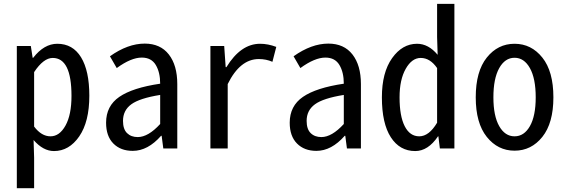

<svg xmlns="http://www.w3.org/2000/svg" viewBox="-20 -788 3001 1019"><path d="M69.3 210.9V-543.9H143.6L153.3 -481.4H156.2Q213.9 -555.7 284.2 -555.7Q366.2 -555.7 410.2 -483.9Q454.1 -412.1 454.1 -280.3Q454.1 -141.6 400.4 -64Q346.7 13.7 266.6 13.7Q209 13.7 158.2 -44.9L161.1 48.8V210.9ZM359.4 -279.3Q359.4 -480.5 259.8 -480.5Q210.9 -480.5 161.1 -405.3V-116.2Q200.2 -64.5 248 -64.5Q295.9 -64.5 327.6 -121.6Q359.4 -178.7 359.4 -279.3Z M684.6 12.7Q620.1 12.7 581.5 -26.4Q543 -65.4 543 -136.7Q543 -225.6 613.3 -273.9Q683.6 -322.3 830.1 -343.8Q830.1 -404.3 806.6 -443.4Q783.2 -482.4 732.4 -482.4Q675.8 -482.4 599.6 -426.8L563.5 -489.3Q658.2 -556.6 748 -556.6Q831.1 -556.6 876 -499Q920.9 -441.4 920.9 -341.8V0H846.7L837.9 -67.4H835Q764.6 12.7 684.6 12.7ZM710.9 -60.5Q766.6 -60.5 830.1 -129.9V-284.2Q720.7 -266.6 676.8 -234.4Q632.8 -202.1 632.8 -146.5Q632.8 -102.5 654.3 -81.5Q675.8 -60.5 710.9 -60.5Z M1096.7 0V-543.9H1169.9L1177.7 -431.6H1181.6Q1257.8 -555.7 1360.4 -555.7Q1402.3 -555.7 1446.3 -539.1L1425.8 -460Q1392.6 -474.6 1353.5 -474.6Q1253.9 -474.6 1188.5 -341.8V0Z M1659.2 12.7Q1594.7 12.7 1556.2 -26.4Q1517.6 -65.4 1517.6 -136.7Q1517.6 -225.6 1587.9 -273.9Q1658.2 -322.3 1804.7 -343.8Q1804.7 -404.3 1781.2 -443.4Q1757.8 -482.4 1707 -482.4Q1650.4 -482.4 1574.2 -426.8L1538.1 -489.3Q1632.8 -556.6 1722.7 -556.6Q1805.7 -556.6 1850.6 -499Q1895.5 -441.4 1895.5 -341.8V0H1821.3L1812.5 -67.4H1809.6Q1739.3 12.7 1659.2 12.7ZM1685.5 -60.5Q1741.2 -60.5 1804.7 -129.9V-284.2Q1695.3 -266.6 1651.4 -234.4Q1607.4 -202.1 1607.4 -146.5Q1607.4 -102.5 1628.9 -81.5Q1650.4 -60.5 1685.5 -60.5Z M2183.6 13.7Q2101.6 13.7 2054.2 -59.6Q2006.8 -132.8 2006.8 -271.5Q2006.8 -403.3 2061 -479.5Q2115.2 -555.7 2193.4 -555.7Q2253.9 -555.7 2302.7 -497.1L2299.8 -591.8V-767.6H2391.6V0H2314.5L2306.6 -64.5H2304.7Q2252 13.7 2183.6 13.7ZM2205.1 -64.5Q2256.8 -64.5 2299.8 -136.7V-426.8Q2262.7 -480.5 2212.9 -480.5Q2166 -480.5 2133.3 -422.9Q2100.6 -365.2 2100.6 -271.5Q2100.6 -171.9 2127.9 -118.2Q2155.3 -64.5 2205.1 -64.5Z M2504.9 -271.5Q2504.9 -409.2 2563.5 -482.4Q2622.1 -555.7 2710.9 -555.7Q2799.8 -555.7 2858.4 -482.4Q2917 -409.2 2917 -271.5Q2917 -134.8 2858.4 -61.5Q2799.8 11.7 2710.9 11.7Q2622.1 11.7 2563.5 -61.5Q2504.9 -134.8 2504.9 -271.5ZM2823.2 -271.5Q2823.2 -371.1 2792.5 -426.3Q2761.7 -481.4 2710.9 -481.4Q2660.2 -481.4 2629.4 -426.3Q2598.6 -371.1 2598.6 -271.5Q2598.6 -172.9 2629.4 -118.7Q2660.2 -64.5 2710.9 -64.5Q2761.7 -64.5 2792.5 -118.7Q2823.2 -172.9 2823.2 -271.5Z"/></svg>

Font: Gen Shin Gothic Monospace Regular
Style: Regular
Weight: 400
Designer: [Source Han Sans]
Ryoko NISHIZUKA  (kana & ideographs); Paul D. Hunt (Latin, Greek & Cyrillic); Wenlong ZHANG  (bopomofo
Version: Version 1.002.20150607